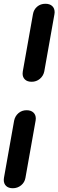

<svg xmlns="http://www.w3.org/2000/svg" viewBox="-31 -802 310 1019"><path d="M89 -411Q89 -419 90 -423L144 -727Q148 -751 166 -766.5Q184 -782 210 -782Q233 -782 246 -770Q259 -758 259 -737Q259 -731 258 -727L204 -423Q199 -399 180.5 -383.5Q162 -368 137 -368Q114 -368 101.5 -380Q89 -392 89 -411ZM-11 153Q-11 146 -10 142L44 -162Q49 -186 67 -201.5Q85 -217 110 -217Q133 -217 146 -205Q159 -193 159 -173Q159 -166 158 -162L104 142Q100 166 81 181.5Q62 197 37 197Q14 197 1.5 185Q-11 173 -11 153Z"/></svg>

Font: Kodchasan SemiBold
Style: Italic
Weight: 600
Italic angle: -10°
Version: Version 1.000; ttfautohint (v1.6)